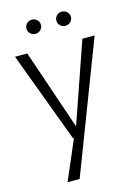

<svg xmlns="http://www.w3.org/2000/svg" viewBox="-135 -765 752 1060"><g transform="rotate(-15 241.0 -235.0)"><path d="M215 -9 236 -50 399 -520H469L184 224H115ZM14 -520H84L240 -62H256L249 -2H207ZM156 -613Q139 -613 127 -625Q115 -637 115 -653Q115 -670 127 -682Q139 -694 156 -694Q174 -694 186 -682Q198 -670 198 -653Q198 -637 186 -625Q174 -613 156 -613ZM327 -613Q310 -613 298 -625Q286 -637 286 -653Q286 -670 298 -682Q310 -694 327 -694Q345 -694 357 -682Q369 -670 369 -653Q369 -637 357 -625Q345 -613 327 -613Z"/></g></svg>

Font: Murecho Thin Light
Style: Regular
Weight: 300
Version: Version 1.010